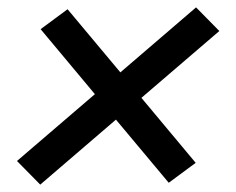

<svg xmlns="http://www.w3.org/2000/svg" viewBox="-20 -600 640 520"><path d="M89 -100 26 -164 237 -345 90 -521 163 -575 306 -404 511 -580 574 -516 363 -335 510 -159 437 -105 294 -276Z"/></svg>

Font: Iosevka Curly Slab MdExObl
Style: Regular
Weight: 500
Width: 7
Italic angle: -9°
Monospace: yes
Designer: Belleve Invis
Foundry: Belleve Invis
Version: Version 11.1.0; ttfautohint (v1.8.3)